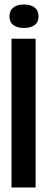

<svg xmlns="http://www.w3.org/2000/svg" viewBox="-20 -832 209 852"><path d="M31 0V-660H138V0ZM86 -708Q56 -708 39 -721Q22 -734 22 -760Q22 -785 39 -798.5Q56 -812 86 -812Q117 -812 134 -798.5Q151 -785 151 -760Q151 -734 134 -721Q117 -708 86 -708Z"/></svg>

Font: Bricolage Grotesque 96pt Condensed Medium
Style: Regular
Weight: 500
Width: 3
Designer: Mathieu Triay
Foundry: Atelier Triay
Version: Version 1.001; ttfautohint (v1.8.4.7-5d5b);gftools[0.9.33.de